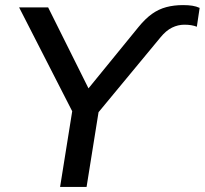

<svg xmlns="http://www.w3.org/2000/svg" viewBox="-20 -734 804 754"><path d="M216 0 269 -331 280 -265 55 -705H169L337 -368H312L524 -628Q551 -661 577 -679.5Q603 -698 633 -706Q663 -714 699 -714Q720 -714 735.5 -711.5Q751 -709 764 -703L753 -629Q743 -633 731 -635Q719 -637 704 -637Q679 -637 655.5 -625.5Q632 -614 610 -587L341 -262L373 -331L320 0Z"/></svg>

Font: Mulish ExtraLight SemiBold
Style: Italic
Weight: 600
Italic angle: -9°
Version: Version 3.603